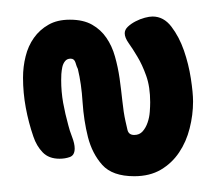

<svg xmlns="http://www.w3.org/2000/svg" viewBox="-20 -493 267 236"><path d="M217.3 -368.2Q217.3 -351.6 213.1 -335.2Q209 -318.8 200.2 -305.7Q191.4 -292.5 177.7 -284.4Q164.1 -276.4 145 -276.4Q118.2 -276.4 105.7 -290.3Q93.3 -304.2 88.1 -324.5Q83 -344.7 81.5 -367.4Q80.1 -390.1 75.7 -408.2Q74.2 -411.1 72.8 -416Q71.3 -420.9 66.9 -420.9Q62.5 -420.9 60.1 -418Q57.6 -415 56.6 -410.6Q55.7 -406.2 55.4 -401.9Q55.2 -397.5 55.2 -394.5Q55.2 -380.4 57.6 -366.7Q60.1 -353 64 -338.9Q65.4 -333 68.6 -324.7Q71.8 -316.4 71.8 -310.5Q71.8 -302.2 65.9 -300Q60.1 -297.9 53.2 -297.9Q40 -297.9 32.5 -305.7Q24.9 -313.5 21 -325.2Q15.1 -342.3 11.7 -360.6Q8.3 -378.9 8.3 -397.5Q8.3 -411.1 11.5 -423.8Q14.6 -436.5 21.7 -446.5Q28.8 -456.5 39.6 -462.6Q50.3 -468.8 65.9 -468.8Q82.5 -468.8 93.3 -462.6Q104 -456.5 110.8 -446.5Q117.7 -436.5 121.3 -423.6Q125 -410.6 127 -396.7Q128.9 -382.8 130.4 -368.9Q131.8 -355 134.3 -343.8Q135.3 -339.4 136.7 -333.3Q138.2 -327.1 145 -327.1Q151.4 -327.1 155.3 -331.5Q159.2 -335.9 161.4 -342.3Q163.6 -348.6 164.1 -355.5Q164.6 -362.3 164.6 -367.2Q164.6 -386.2 159.7 -399.9Q154.8 -413.6 148.9 -423.3Q143.1 -433.1 138.2 -439.9Q133.3 -446.8 133.3 -452.1Q133.3 -456.5 137.2 -460.2Q141.1 -463.9 146.7 -466.8Q152.3 -469.7 158 -471.2Q163.6 -472.7 167.5 -472.7Q181.2 -472.7 190.7 -460.2Q200.2 -447.8 206.1 -430.9Q211.9 -414.1 214.6 -396.5Q217.3 -378.9 217.3 -368.2Z"/></svg>

Font: Just Another Hand
Style: Regular
Weight: 400
Designer: Astigmatic (AOETI)
Foundry: Astigmatic (AOETI)
Version: Version 1.000